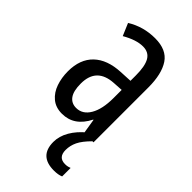

<svg xmlns="http://www.w3.org/2000/svg" viewBox="-240 -609 896 896"><g transform="rotate(45 208.0 -161.5)"><path d="M213 -547Q289 -547 321 -499Q353 -451 353 -362V0H291L279 -74H277Q235 10 154 10Q113 10 86 -12.5Q59 -35 46.5 -71.5Q34 -108 34 -150Q34 -230 80 -274Q126 -318 211 -322L272 -325V-360Q272 -422 255 -451Q238 -480 200 -480Q156 -480 99 -447L73 -508Q136 -547 213 -547ZM225 -263Q117 -257 117 -152Q117 -103 134 -79.5Q151 -56 182 -56Q224 -56 248.5 -97.5Q273 -139 273 -212V-266ZM286 117Q286 166 331 166Q342 166 349.5 164Q357 162 362 160V216Q344 224 315 224Q219 224 219 131Q219 93 240.5 56Q262 19 300 -12L346 0Q312 34 299 61Q286 88 286 117Z"/></g></svg>

Font: Noto Sans Myanmar ExtraCondensed
Style: Regular
Weight: 400
Width: 2
Designer: Monotype Design Team
Foundry: Monotype Imaging Inc.
Version: Version 2.107; ttfautohint (v1.8.4.7-5d5b)